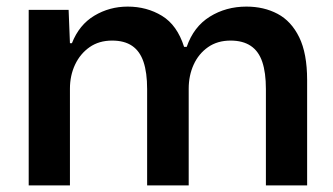

<svg xmlns="http://www.w3.org/2000/svg" viewBox="-20 -562 1009 582"><path d="M67 0V-532H188L192 -431H198Q220 -487 266 -514.5Q312 -542 367 -542Q425 -542 471 -514Q517 -486 538 -420H546Q567 -481 616 -511.5Q665 -542 727 -542Q780 -542 821.5 -520Q863 -498 887 -449Q911 -400 911 -319V0H786V-292Q786 -342 775 -374.5Q764 -407 740 -423Q716 -439 679 -439Q639 -439 610.5 -419Q582 -399 567 -366Q552 -333 552 -293V0H426V-292Q426 -342 415 -374.5Q404 -407 380.5 -423Q357 -439 320 -439Q280 -439 251.5 -419Q223 -399 207.5 -366Q192 -333 192 -293V0Z"/></svg>

Font: Mona Sans ExtraLight SemiBold
Style: Regular
Weight: 600
Version: Version 2.000